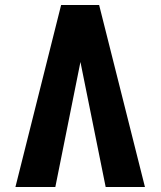

<svg xmlns="http://www.w3.org/2000/svg" viewBox="-20 -745 640 765"><path d="M375 -725 557.5 0H401L300.5 -498L200.5 0H41.5L223.5 -725Z"/></svg>

Font: JuliaMono ExtraBold
Style: Regular
Weight: 800
Monospace: yes
Designer: cormullion
Foundry: corm
Version: Version 0.055; ttfautohint (v1.8.4)